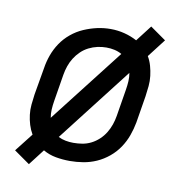

<svg xmlns="http://www.w3.org/2000/svg" viewBox="-73 -649 746 769"><g transform="rotate(10 300.0 -265.0)"><path d="M94 49 30 4 88 -70Q78 -87 72 -106.5Q66 -126 63.5 -146.5Q61 -167 63 -188Q65 -209 68 -230L87 -340Q91 -367 100.5 -393.5Q110 -420 126 -444Q142 -468 165 -487Q188 -506 214.5 -517.5Q241 -529 268 -535Q295 -541 323 -541Q352 -541 379.5 -534Q407 -527 431 -514L481 -579L545 -534L488 -460Q498 -443 503.5 -423.5Q509 -404 511.5 -383.5Q514 -363 512 -342Q510 -321 507 -300L489 -190Q484 -163 474.5 -136.5Q465 -110 449 -86Q433 -62 410 -43Q387 -24 361 -12.5Q335 -1 307.5 3.5Q280 8 253 8Q224 8 196 3Q168 -2 144 -16ZM148 -149 382 -450Q368 -458 352 -461.5Q336 -465 319 -465Q301 -465 283 -461Q265 -457 248 -448.5Q231 -440 217 -426.5Q203 -413 193 -397Q183 -381 177 -363.5Q171 -346 168 -328L150 -218Q147 -200 146 -182.5Q145 -165 148 -149ZM254 -66Q273 -66 291 -69Q309 -72 326 -80.5Q343 -89 357.5 -102.5Q372 -116 382 -132.5Q392 -149 398 -166.5Q404 -184 407 -202L425 -312Q428 -330 429 -347.5Q430 -365 427 -381L193 -79Q207 -72 222.5 -69Q238 -66 254 -66Z"/></g></svg>

Font: Iosevka Slab Extended
Style: Italic
Weight: 400
Width: 7
Italic angle: -9°
Monospace: yes
Designer: Belleve Invis
Foundry: Belleve Invis
Version: Version 11.1.0; ttfautohint (v1.8.3)